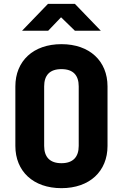

<svg xmlns="http://www.w3.org/2000/svg" viewBox="-20 -970 640 1000"><path d="M231 -810 298 -880 370 -810H505L370 -950H230L95 -810ZM300 10C447 10 540 -78 540 -210V-520C540 -652 447 -740 300 -740C153 -740 60 -652 60 -520V-210C60 -78 153 10 300 10ZM300 -120C240 -120 210 -152 210 -210V-520C210 -578 239 -610 300 -610C361 -610 390 -578 390 -520V-210C390 -152 360 -120 300 -120Z"/></svg>

Font: Tekne LDO ExtraBold
Style: Regular
Weight: 800
Monospace: yes
Designer: Alessio Laiso, Mario Rullo, Paolo Rosset
Foundry: Alessio Laiso
Version: Version 1.000;hotconv 1.0.109;makeotfexe 2.5.65596